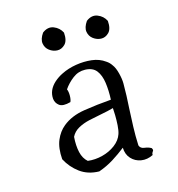

<svg xmlns="http://www.w3.org/2000/svg" viewBox="-101 -751 783 846"><g transform="rotate(-15 290.0 -328.0)"><path d="M499 -34Q503 -27 502 -23.5Q501 -20 498 -17Q497 -14 495.5 -11.5Q494 -9 495 -4Q467 10 440 5.5Q413 1 395 -18.5Q377 -38 376 -69Q348 -47 317 -27.5Q286 -8 249 5Q198 4 162 -22.5Q126 -49 105 -89Q101 -141 115.5 -175.5Q130 -210 156 -231Q195 -263 255 -272.5Q315 -282 380 -287Q382 -329 377 -364.5Q372 -400 355.5 -421.5Q339 -443 304 -444Q273 -445 247.5 -425.5Q222 -406 205 -381Q210 -370 210 -352Q210 -334 205 -323Q169 -313 153 -325Q137 -337 135 -357Q132 -397 166 -428Q184 -444 205 -454Q235 -469 271.5 -475Q308 -481 343 -477Q378 -473 404 -454Q418 -445 427 -431Q438 -417 445 -389.5Q452 -362 452 -342Q452 -314 451 -285.5Q450 -257 448 -227Q446 -188 444.5 -146.5Q443 -105 445 -61Q450 -46 468 -44Q486 -42 499 -34ZM379 -249Q354 -242 324 -236.5Q294 -231 265.5 -224.5Q237 -218 214.5 -205.5Q192 -193 181 -171Q178 -131 185 -100.5Q192 -70 212 -53Q245 -49 278.5 -57.5Q312 -66 338 -85.5Q364 -105 373 -132Q378 -147 379.5 -170.5Q381 -194 380.5 -216.5Q380 -239 379 -249ZM257 -626Q260 -589 244 -573Q228 -557 208 -558Q189 -559 173 -571Q157 -583 153.5 -603.5Q150 -624 168 -650Q194 -670 219.5 -660Q245 -650 257 -626ZM457 -626Q460 -589 444 -573Q428 -557 408 -558Q389 -559 373 -571Q357 -583 353.5 -603.5Q350 -624 368 -650Q394 -670 419.5 -660Q445 -650 457 -626Z"/></g></svg>

Font: Yuji Syuku
Style: Regular
Weight: 400
Designer: Kataoka Yuji
Foundry: Kinuta Font Factory
Version: Version 3.002